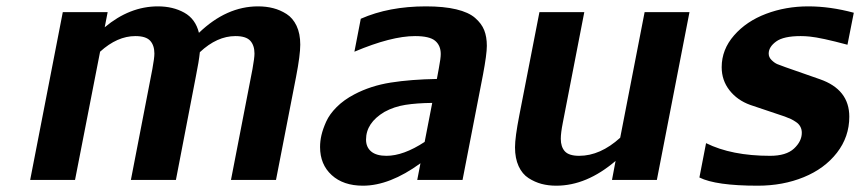

<svg xmlns="http://www.w3.org/2000/svg" viewBox="-20 -568 2715 606"><path d="M794.4 -547.9Q820.3 -547.9 842.3 -542.2Q864.3 -536.6 884.3 -523.9Q904.3 -511.2 916 -486.6Q927.7 -461.9 927.7 -427.2Q927.7 -394 914.6 -326.2L851.1 0H709L776.9 -350.1Q783.2 -385.3 783.2 -398.9Q783.2 -424.8 769.8 -439.5Q756.3 -454.1 723.1 -454.1Q665 -454.1 610.8 -403.3Q607.9 -374.5 598.1 -326.2L535.2 0H393.1L460.9 -350.1Q467.3 -384.8 467.3 -398.9Q467.3 -424.8 453.9 -439.5Q440.4 -454.1 407.2 -454.1Q350.1 -454.1 295.9 -404.8L216.8 0H75.2L178.2 -529.8H319.8L310.5 -481.9Q389.2 -547.9 478.5 -547.9Q525.9 -547.9 561.5 -528.1Q597.2 -508.3 607.9 -464.4Q694.8 -547.9 794.4 -547.9Z M1324.2 -547.9Q1380.9 -547.9 1419.9 -538.6Q1459 -529.3 1479.5 -511.5Q1500 -493.7 1508.3 -472.7Q1516.6 -451.7 1516.6 -423.3Q1516.6 -397 1504.4 -332L1439.9 0H1296.9L1307.1 -52.7Q1210 18.1 1125.5 18.1Q1063.5 18.1 1026.9 -15.4Q990.2 -48.8 990.2 -104Q990.2 -122.6 994.6 -141.6Q999 -160.6 1009.5 -184.1Q1020 -207.5 1042.7 -230.2Q1065.4 -252.9 1098.1 -270Q1149.9 -297.4 1213.4 -307.4Q1276.9 -317.4 1358.9 -318.8L1365.2 -353Q1371.1 -384.3 1371.1 -397.5Q1371.1 -424.3 1353.5 -439.2Q1335.9 -454.1 1290 -454.1Q1215.3 -454.1 1098.6 -404.8L1118.7 -508.8Q1207.5 -547.9 1324.2 -547.9ZM1320.3 -120.1 1344.2 -243.2Q1295.9 -242.7 1259.8 -237.1Q1223.6 -231.4 1193.4 -214.8Q1135.3 -180.2 1135.3 -127.4Q1135.3 -103.5 1151.6 -89.8Q1168 -76.2 1199.7 -76.2Q1253.4 -76.2 1320.3 -120.1Z M1735.8 18.1Q1710.9 18.1 1689.5 12.5Q1668 6.8 1648.2 -5.9Q1628.4 -18.6 1616.9 -43.5Q1605.5 -68.4 1605.5 -103Q1605.5 -134.8 1619.1 -204.1L1682.6 -529.8H1824.2L1756.3 -180.2Q1750 -148.4 1750 -129.9Q1750 -104.5 1762.9 -90.3Q1775.9 -76.2 1808.1 -76.2Q1874.5 -76.2 1937.5 -133.3L2014.6 -529.8H2156.2L2053.2 0H1911.6L1922.9 -60.1Q1831.5 18.1 1735.8 18.1Z M2660.6 -199.7Q2660.6 -136.2 2621.6 -85.9Q2582.5 -35.6 2516.8 -8.8Q2451.2 18.1 2371.6 18.1Q2239.3 18.1 2187.5 -7.8L2208.5 -116.2Q2289.1 -76.2 2410.6 -76.2Q2461.4 -76.2 2486.1 -99.1Q2510.7 -122.1 2510.7 -148.9Q2510.7 -159.7 2506.1 -168.2Q2501.5 -176.8 2492.4 -182.9Q2483.4 -189 2476.1 -192.4Q2468.8 -195.8 2457 -200.2L2348.1 -236.8Q2307.1 -251.5 2282.5 -283Q2257.8 -314.5 2257.8 -356Q2257.8 -411.6 2296.9 -456.3Q2335.9 -501 2397.9 -524.4Q2460 -547.9 2531.2 -547.9Q2600.1 -547.9 2674.8 -527.8L2654.8 -426.8Q2571.3 -449.2 2535.6 -452.6Q2521 -454.1 2507.3 -454.1Q2453.1 -454.1 2429.7 -437Q2406.2 -419.9 2406.2 -398.9Q2406.2 -387.2 2415.5 -378.2Q2424.8 -369.1 2433.6 -365.5Q2442.4 -361.8 2459 -356L2567.9 -317.9Q2660.6 -285.6 2660.6 -199.7Z"/></svg>

Font: Aurulent Sans
Style: BoldItalic
Weight: 700
Italic angle: -11°
Version: Version 2007.05.04